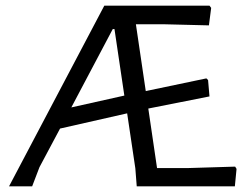

<svg xmlns="http://www.w3.org/2000/svg" viewBox="-20 -661 879 681"><path d="M712 -383 718 -377 723 -319 506 -276 537 -65H650L814 -70L819 -62L813 0H465L460 -64L431 -259L193 -205L120 -68L94 0H12L350 -641H723L729 -633L721 -571L559 -575H462L497 -338ZM380 -558 233 -280 421 -322 386 -558Z"/></svg>

Font: Alegreya Sans SC
Style: Regular
Weight: 400
Designer: Juan Pablo del Peral
Foundry: Huerta Tipografica
Version: Version 2.007